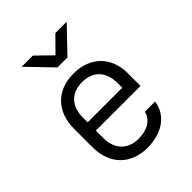

<svg xmlns="http://www.w3.org/2000/svg" viewBox="-221 -909 1043 1043"><g transform="rotate(-45 300.0 -387.5)"><path d="M262 -645H339L473 -785H386L301 -699L213 -785H127ZM300 10C413 10 493 -47 506 -139H427C418 -90 369 -59 300 -59C218 -59 167 -112 167 -197V-255H510V-353C510 -478 428 -560 300 -560C172 -560 90 -478 90 -345V-205C90 -72 172 10 300 10ZM167 -318V-353C167 -442 216 -494 300 -494C384 -494 433 -442 433 -353V-318Z"/></g></svg>

Font: JetBrains Mono Light
Style: Regular
Weight: 336
Monospace: yes
Designer: Philipp Nurullin, Konstantin Bulenkov
Foundry: JetBrains
Version: Version 2.305